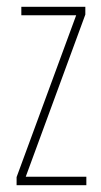

<svg xmlns="http://www.w3.org/2000/svg" viewBox="-20 -547 298 567"><path d="M235 0V-25H56L232 -504V-527H43V-502H205L29 -24V0Z"/></svg>

Font: Noto Sans Sinhala ExtraCondensed Thin
Style: Regular
Weight: 100
Width: 2
Designer: Jelle Bosma - Monotype Design Team
Foundry: Monotype Imaging Inc.
Version: Version 2.006